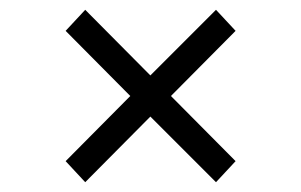

<svg xmlns="http://www.w3.org/2000/svg" viewBox="-20 -546 615 392"><path d="M421 -174 287 -308 154 -174 114 -217 246 -350 114 -483 154 -526 287 -392 421 -526 461 -483 329 -350 461 -217Z"/></svg>

Font: Montserrat
Style: Regular
Weight: 400
Designer: Julieta Ulanovsky
Foundry: Julieta Ulanovsky
Version: Version 9.000; ttfautohint (v1.8.4.7-5d5b)